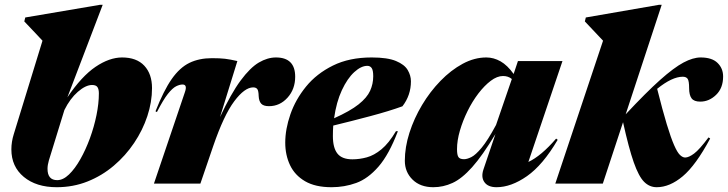

<svg xmlns="http://www.w3.org/2000/svg" viewBox="-20 -767 3040 802"><path d="M157.5 -597Q143.5 -612 123.5 -633.2Q103.5 -654.5 81.5 -677.5L85.5 -694L398 -747H409L261.5 -360.5Q321 -448.5 379 -487.8Q437 -527 490 -527Q550.5 -527 582.8 -492.5Q615 -458 615 -399Q615 -341 595.5 -282Q576 -223 540.2 -169.8Q504.5 -116.5 455.2 -74.8Q406 -33 345.8 -9Q285.5 15 217 15Q131.5 15 79.5 -28Q27.5 -71 27.5 -143Q27.5 -174.5 37.5 -206.5ZM184 -96.5Q178.5 -77.5 178.5 -62Q178.5 -14.5 219 -14.5Q243.5 -14.5 268.2 -38.2Q293 -62 315.5 -101.8Q338 -141.5 355.5 -189.2Q373 -237 383 -286Q393 -335 393 -377Q393 -394.5 387 -403.2Q381 -412 364.5 -412Q338 -412 305.2 -383.5Q272.5 -355 249 -307.5Z M752.5 -382.5Q763.5 -414 742.5 -414Q730.5 -414 715.5 -406.5Q700.5 -399 681.2 -374.8Q662 -350.5 635.5 -299L629.5 -302Q663.5 -388.5 697.2 -436.8Q731 -485 771.5 -504.5Q812 -524 865 -524Q899 -524 920 -521.5Q941 -519 971.5 -512L899 -278Q945 -376.5 985 -430.5Q1025 -484.5 1061.2 -505.8Q1097.5 -527 1132.5 -527Q1213 -527 1213 -446.5Q1213 -394.5 1181 -359Q1149 -323.5 1103.5 -323.5Q1080.5 -323.5 1071 -334Q1061.5 -344.5 1060.5 -366Q1060 -387.5 1054.8 -394.8Q1049.5 -402 1037.5 -402Q1002 -402 958.5 -344Q915 -286 870.5 -156.5L817 0H623Z M1642 -219Q1605 -121.5 1561 -71Q1517 -20.5 1468 -2.8Q1419 15 1365 15Q1297 15 1254.2 -10Q1211.5 -35 1191.5 -77.2Q1171.5 -119.5 1171.5 -171Q1171.5 -227.5 1193 -289.5Q1214.5 -351.5 1258.5 -405.5Q1302.5 -459.5 1370.8 -493.2Q1439 -527 1532.5 -527Q1598.5 -527 1634 -512.2Q1669.5 -497.5 1683 -474.5Q1696.5 -451.5 1696.5 -427.5Q1696.5 -369 1661 -323Q1606 -303 1527.2 -282Q1448.5 -261 1372 -242.5Q1370.5 -221 1370.5 -198.5Q1370.5 -149.5 1389.5 -125.5Q1408.5 -101.5 1452 -101.5Q1482 -101.5 1512.2 -109.8Q1542.5 -118 1573.2 -143.2Q1604 -168.5 1634 -219ZM1514.5 -492Q1488.5 -492 1459.8 -465.8Q1431 -439.5 1408 -390.2Q1385 -341 1375.5 -273Q1442.5 -303 1477.8 -331Q1513 -359 1526 -387.8Q1539 -416.5 1539 -448.5Q1539 -473.5 1532.5 -482.8Q1526 -492 1514.5 -492Z M1999.5 -59.5 2049.5 -207Q1995 -116.5 1952 -68.5Q1909 -20.5 1870.2 -2.8Q1831.5 15 1790 15Q1735.5 15 1703.2 -16.8Q1671 -48.5 1671 -95.5Q1671 -152 1690.2 -212.2Q1709.5 -272.5 1743 -328.5Q1776.5 -384.5 1820 -429.2Q1863.5 -474 1912.5 -500.5Q1961.5 -527 2011.5 -527Q2042 -527 2070.8 -510.8Q2099.5 -494.5 2125.5 -458L2143.5 -512H2329.5L2187 -90.5Q2240.5 -115.5 2303 -188L2309.5 -183Q2247.5 -77.5 2181.2 -31.2Q2115 15 2054 15Q2018.5 15 2003.5 -6Q1988.5 -27 1999.5 -59.5ZM1889 -144Q1889 -119.5 1895 -110.8Q1901 -102 1918.5 -102Q1931 -102 1948.8 -110.8Q1966.5 -119.5 1991.8 -149.8Q2017 -180 2052 -245L2118 -437Q2103 -449.5 2081 -449.5Q2056.5 -449.5 2030 -429.5Q2003.5 -409.5 1978.2 -376.5Q1953 -343.5 1933 -303Q1913 -262.5 1901 -221.2Q1889 -180 1889 -144Z M2744 -747 2593.5 -289.5Q2679 -381 2737 -432.8Q2795 -484.5 2835 -505.8Q2875 -527 2906.5 -527Q2954 -527 2977.2 -504.2Q3000.5 -481.5 3000.5 -447.5Q3000.5 -399 2971.2 -370.8Q2942 -342.5 2905 -342.5Q2879 -342.5 2868.8 -356.2Q2858.5 -370 2858.5 -399Q2858.5 -428.5 2852.5 -437.5Q2846.5 -446.5 2832 -446.5Q2787.5 -446.5 2725 -396Q2748 -304.5 2765.2 -247.8Q2782.5 -191 2795.8 -160.8Q2809 -130.5 2820.2 -119.8Q2831.5 -109 2842 -109Q2857 -109 2879.2 -125.5Q2901.5 -142 2939.5 -193L2946.5 -188.5Q2886.5 -76.5 2832 -30.8Q2777.5 15 2723 15Q2693 15 2670.5 -7.5Q2648 -30 2627.2 -89Q2606.5 -148 2582.5 -256.5L2498 0H2299.5L2499 -597L2423 -677.5L2427 -694L2733 -747Z"/></svg>

Font: Newsreader 72pt ExtraBold
Style: Italic
Weight: 800
Italic angle: -17°
Designer: Hugues Gentile
Foundry: Production Type
Version: Version 1.003; ttfautohint (v1.8.3)